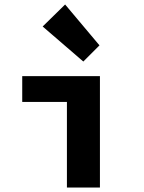

<svg xmlns="http://www.w3.org/2000/svg" viewBox="-20 -835 640 855"><path d="M278 0V-381H79V-496H425V0ZM351 -561 170 -717 270 -815 423 -633Z"/></svg>

Font: Source Code Pro
Style: Bold
Weight: 700
Monospace: yes
Designer: Paul D. Hunt, Teo Tuominen
Foundry: Adobe Systems Incorporated
Version: Version 2.030;PS 1.000;hotconv 16.6.51;makeotf.lib2.5.65220